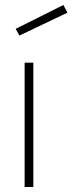

<svg xmlns="http://www.w3.org/2000/svg" viewBox="-20 -752 291 772"><path d="M58 -609 43 -636 235 -732 251 -701ZM79 0V-500H114V0Z"/></svg>

Font: TitilliumWeb ExtraLight
Style: Regular
Weight: 400
Designer: Mohamed Gaber, Accademia di Belle Arti di Urbino and others
Foundry: Kief Type Foundry, Accademia di Belle Arti di Urbino and others
Version: Version 3.000; ttfautohint (v1.8.2)